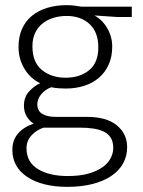

<svg xmlns="http://www.w3.org/2000/svg" viewBox="-20 -496 556 746"><path d="M52 -314Q52 -353 65.5 -383.5Q79 -414 104 -434.5Q129 -455 163.5 -465.5Q198 -476 239 -476Q257 -476 270.5 -474Q284 -472 297 -470H492V-430H434L347 -436Q378 -419 397 -386Q416 -353 416 -315Q416 -276 402.5 -245.5Q389 -215 364.5 -194Q340 -173 307 -162.5Q274 -152 235 -152Q221 -152 207.5 -153Q194 -154 179 -157Q155 -148 140 -129.5Q125 -111 125 -91Q125 -65 144.5 -53.5Q164 -42 194 -42H316Q394 -42 434 -9Q474 24 474 76Q474 111 458 139.5Q442 168 412 188Q382 208 339 219Q296 230 242 230Q144 230 86 191.5Q28 153 28 86Q28 49 49.5 23.5Q71 -2 111 -16Q96 -24 84.5 -42.5Q73 -61 73 -85Q73 -118 92 -139.5Q111 -161 136 -173Q120 -180 105 -193Q90 -206 78 -224Q66 -242 59 -264.5Q52 -287 52 -314ZM149 0Q120 10 101.5 31Q83 52 83 80Q83 134 127.5 161Q172 188 243 188Q290 188 323.5 178.5Q357 169 378.5 153.5Q400 138 410 118.5Q420 99 420 79Q420 55 410.5 39.5Q401 24 383.5 15.5Q366 7 342.5 3.5Q319 0 291 0ZM362 -312Q362 -371 328 -402.5Q294 -434 239 -434Q211 -434 187 -426.5Q163 -419 145 -404.5Q127 -390 116.5 -368Q106 -346 106 -316Q106 -254 143 -224Q180 -194 235 -194Q290 -194 326 -223Q362 -252 362 -312Z"/></svg>

Font: Mukta Malar ExtraLight
Style: Regular
Weight: 275
Designer: Aadarsh Rajan, Girish Dalvi, Yashodeep Gholap
Foundry: Ek Type
Version: Version 2.538;PS 1.000;hotconv 16.6.51;makeotf.lib2.5.65220;